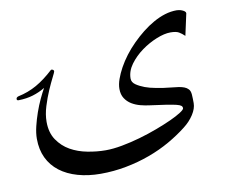

<svg xmlns="http://www.w3.org/2000/svg" viewBox="-81 -486 863 719"><g transform="rotate(-10 351.0 -126.0)"><path d="M648.4 -302.7Q637.7 -313 627.2 -319.1Q616.7 -325.2 595.2 -325.2Q572.3 -325.2 542 -313Q511.7 -300.8 484.1 -280.8Q456.5 -260.7 437.5 -234.9Q418.5 -209 418.5 -180.7Q418.5 -166.5 432.4 -157Q446.3 -147.5 464.8 -140.6Q483.4 -133.8 503.2 -130.4Q522.9 -127 534.2 -125Q550.8 -122.6 565.2 -121.3Q579.6 -120.1 591.3 -118.2Q603 -116.2 611.8 -112.8Q620.6 -109.4 626.5 -103Q633.3 -96.2 634.3 -82Q635.3 -67.9 635.3 -49.3Q635.3 -28.8 620.6 -6.1Q606 16.6 582.5 34.7Q552.7 58.1 515.4 79.6Q478 101.1 434.8 116.9Q391.6 132.8 344 141.8Q296.4 150.9 247.1 150.9Q199.7 150.9 160.2 139.6Q120.6 128.4 92.3 106.7Q64 85 48.8 53.2Q33.7 21.5 33.7 -19.5Q33.7 -41 39.8 -66.4Q45.9 -91.8 54.7 -116.9Q63.5 -142.1 74 -164.6Q84.5 -187 93.3 -202.6Q71.8 -189.5 46.9 -181.9Q22 -174.3 -8.3 -173.8Q-15.1 -173.8 -15.1 -179.2Q-15.1 -186 -6.3 -188.5Q31.2 -196.3 64 -214.8Q96.7 -233.4 129.9 -264.2Q131.3 -265.6 133.3 -265.1Q136.2 -265.1 138.9 -262.9Q141.6 -260.7 141.6 -257.8Q141.6 -254.9 132.1 -236.3Q122.6 -217.8 111.1 -191.4Q99.6 -165 90.1 -134.3Q80.6 -103.5 80.6 -75.7Q80.6 -34.7 99.4 -6.8Q118.2 21 147 37.4Q175.8 53.7 211.4 60.5Q247.1 67.4 280.8 67.4Q309.1 67.4 343.3 61Q377.4 54.7 412.4 44.7Q447.3 34.7 479.7 22.5Q512.2 10.3 537.4 -1.2Q562.5 -12.7 577.6 -22.5Q592.8 -32.2 592.8 -37.6Q592.8 -43.5 588.4 -47.1Q584 -50.8 571.3 -54Q558.6 -57.1 534.4 -61Q510.3 -64.9 471.7 -69.8Q455.1 -71.8 437.3 -76.4Q419.4 -81.1 404.5 -90.1Q389.6 -99.1 380.1 -113.8Q370.6 -128.4 370.6 -149.9Q370.6 -167 377.7 -187Q384.8 -207 396.5 -228.3Q408.2 -249.5 424.3 -270.8Q440.4 -292 459.5 -311Q479 -330.6 500.2 -347.4Q521.5 -364.3 543.7 -376.7Q565.9 -389.2 588.1 -396Q610.4 -402.8 632.8 -402.8Q635.7 -402.8 641.6 -401.9Q647.5 -400.9 652.8 -398.7Q658.2 -396.5 662.4 -393.3Q666.5 -390.1 666.5 -385.7Z"/></g></svg>

Font: Kitab
Style: Regular
Weight: 400
Designer: SIL International
Foundry: Khaled Hosny
Version: Version 1.000